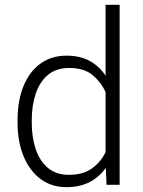

<svg xmlns="http://www.w3.org/2000/svg" viewBox="-20 -770 596 800"><path d="M53.2 -258.8V-269Q53.2 -351.1 78.1 -411.6Q103 -472.2 148.7 -505.1Q194.3 -538.1 257.3 -538.1Q313.5 -538.1 353.8 -516.1Q394 -494.1 419.9 -454.6V-750H478.5V0H423.8L420.9 -70.8Q395 -33.2 354 -11.7Q313 9.8 256.3 9.8Q194.3 9.8 148.7 -24.4Q103 -58.6 78.1 -119.4Q53.2 -180.2 53.2 -258.8ZM112.3 -269V-258.8Q112.3 -197.8 128.9 -148.4Q145.5 -99.1 179.7 -70.3Q213.9 -41.5 267.1 -41.5Q326.2 -41.5 363.3 -68.4Q400.4 -95.2 419.9 -136.2V-385.7Q402.8 -425.3 367.2 -456.1Q331.5 -486.8 268.1 -486.8Q214.4 -486.8 179.9 -458Q145.5 -429.2 128.9 -379.9Q112.3 -330.6 112.3 -269Z"/></svg>

Font: Vazirmatn RD UI FD ExtraLight
Style: Regular
Weight: 200
Designer: Saber Rastikerdar
Foundry: Saber Rastikerdar
Version: Version 33.003